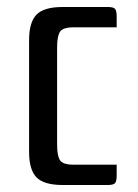

<svg xmlns="http://www.w3.org/2000/svg" viewBox="-20 -528 395 548"><path d="M288 -508Q304 -508 308.5 -502.5Q313 -497 313 -481V-450H190Q159 -450 151 -437Q143 -424 143 -393V-115Q143 -84 151 -71Q159 -58 190 -58H313V-27Q313 -11 308.5 -5.5Q304 0 288 0H158Q106 0 84.5 -21.5Q63 -43 63 -95V-413Q63 -465 84.5 -486.5Q106 -508 158 -508Z"/></svg>

Font: Rationale
Style: Regular
Weight: 400
Designer: Cyreal (www.cyreal.org)
Foundry: Cyreal (www.cyreal.org)
Version: Version 1.011